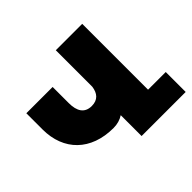

<svg xmlns="http://www.w3.org/2000/svg" viewBox="-170 -977 1198 1198"><g transform="rotate(-45 428.5 -378.5)"><path d="M686 -176V-757H453V-435C446 -384 420 -352 366 -352C303 -352 277 -396 277 -466V-609H45V-466C45 -280 166 -159 365 -159C399 -159 428 -168 453 -184V0H842V-176Z"/></g></svg>

Font: Montserrat arm Black
Style: Regular
Weight: 900
Designer: Julieta Ulanovsky
Foundry: Julieta Ulanovsky
Version: Version 6.000;PS 006.000;hotconv 1.0.88;makeotf.lib2.5.64775